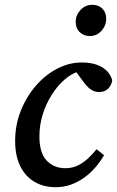

<svg xmlns="http://www.w3.org/2000/svg" viewBox="-20 -766 488 799"><path d="M212 13Q162 13 124 -9Q86 -31 64.5 -74Q43 -117 43 -180Q43 -246 66.5 -305Q90 -364 129.5 -409.5Q169 -455 218.5 -480.5Q268 -506 320 -506Q357 -506 383 -496.5Q409 -487 425 -470.5Q441 -454 447 -432Q444 -411 430 -397Q416 -383 392 -383Q372 -383 356 -395Q340 -407 324 -430L284 -484H337V-468H305Q277 -459 248.5 -434.5Q220 -410 196 -372.5Q172 -335 158 -290.5Q144 -246 144 -198Q144 -130 174 -98Q204 -66 252 -66Q280 -66 303 -77Q326 -88 345.5 -106Q365 -124 382 -145L413 -120Q398 -94 377 -69.5Q356 -45 330 -26.5Q304 -8 274.5 2.5Q245 13 212 13ZM354 -616Q329 -616 312 -632Q295 -648 295 -675Q295 -703 315 -724.5Q335 -746 364 -746Q390 -746 406 -730Q422 -714 422 -688Q422 -660 402.5 -638Q383 -616 354 -616Z"/></svg>

Font: Source Serif 4 Medium
Style: Italic
Weight: 500
Italic angle: -12°
Designer: Frank Grießhammer
Foundry: Adobe Systems Incorporated
Version: Version 4.004;hotconv 1.0.116;makeotfexe 2.5.65601